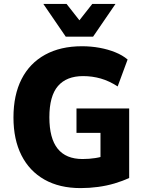

<svg xmlns="http://www.w3.org/2000/svg" viewBox="-20 -953 743 984"><path d="M393 11Q285 11 208 -32.5Q131 -76 90 -157Q49 -238 49 -351Q49 -466 90.5 -547.5Q132 -629 211 -672.5Q290 -716 400 -716Q447 -716 490.5 -708Q534 -700 571 -685Q608 -670 634 -648L583 -510Q540 -538 496.5 -550.5Q453 -563 406 -563Q321 -563 277 -512Q233 -461 233 -352Q233 -244 275.5 -191Q318 -138 403 -138Q437 -138 469 -143Q501 -148 533 -160L495 -103V-272H372V-397H642V-41Q608 -25 567.5 -13Q527 -1 482.5 5Q438 11 393 11ZM317 -765 202 -933H321L387 -849L453 -933H572L457 -765Z"/></svg>

Font: Nunito Sans 10pt SemiCondensed Black
Style: Regular
Weight: 900
Width: 4
Designer: Vernon Adams
Foundry: Vernon Adams
Version: Version 3.101;gftools[0.9.27]